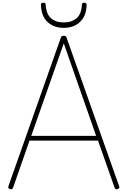

<svg xmlns="http://www.w3.org/2000/svg" viewBox="-20 -1378 939 1412"><path d="M53 12Q43 8 41.5 3.5Q40 -1 42 -9L427 -1100Q429 -1108 434 -1111.5Q439 -1115 449 -1115Q458 -1115 463 -1111.5Q468 -1108 470 -1100L856 -9Q859 -1 857 3.5Q855 8 846 12Q836 16 831 13Q826 10 821 -3L701 -344H197L78 -3Q74 9 69 12.5Q64 16 53 12ZM210 -379H687L449 -1059ZM449 -1173Q377 -1173 330.5 -1215.5Q284 -1258 281 -1342Q281 -1350 285 -1354Q289 -1358 299 -1358Q308 -1358 312.5 -1354Q317 -1350 316 -1342Q320 -1275 355 -1244Q390 -1213 449 -1213Q507 -1213 543 -1244Q579 -1275 582 -1342Q582 -1350 586 -1354Q590 -1358 599 -1358Q609 -1358 613 -1354Q617 -1350 617 -1342Q616 -1286 594 -1249Q572 -1212 535 -1192.5Q498 -1173 449 -1173Z"/></svg>

Font: Playwrite FR Moderne Thin
Style: Regular
Weight: 250
Version: Version 1.002